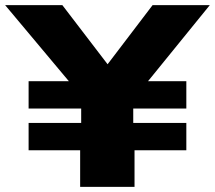

<svg xmlns="http://www.w3.org/2000/svg" viewBox="-42 -725 834 745"><path d="M269 0V-142H69V-248H273V-304H69V-410H247L241 -391L-22 -705H200L389 -458H362L550 -705H772L517 -391L512 -410H681V-304H475V-248H681V-142H480V0Z"/></svg>

Font: Nunito Sans 10pt Expanded Black
Style: Regular
Weight: 900
Width: 7
Designer: Vernon Adams
Foundry: Vernon Adams
Version: Version 3.101;gftools[0.9.27]